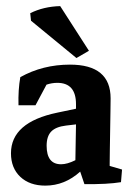

<svg xmlns="http://www.w3.org/2000/svg" viewBox="-20 -595 435 623"><path d="M127 7.3Q76.2 7.3 45.9 -21.2Q15.6 -49.8 15.6 -97.7Q15.6 -198.2 166 -229.5L226.6 -242.2V-256.8Q226.6 -326.2 166 -326.2Q148.4 -326.2 130.9 -320.3L95.2 -253.4H40Q38.6 -303.7 45.9 -344.7Q118.7 -385.3 207 -385.3Q338.9 -385.3 338.9 -275.9Q338.9 -262.2 338.4 -233.2Q337.9 -204.1 337.4 -170.7Q336.9 -137.2 336.4 -108.2Q335.9 -79.1 335.9 -64.5V-56.6L376 -44.9L372.6 -3.9Q328.6 3.4 253.9 2.4L240.2 -38.1Q189.9 7.3 127 7.3ZM131.3 -122.1Q131.3 -62 178.2 -62Q198.2 -62 224.6 -75.2Q225.1 -104.5 225.6 -134.3Q226.1 -164.1 226.6 -191.4L193.8 -187.5Q161.1 -183.6 146.2 -168.2Q131.3 -152.8 131.3 -122.1ZM228 -406.7 80.6 -527.8 78.1 -552.2Q121.1 -573.7 175.3 -575.2L268.6 -430.2Z"/></svg>

Font: Markazi Text
Style: Bold
Weight: 700
Designer: Borna Izadpanah (Arabic designer), Fiona Ross (Arabic design director) and Florian Runge (Latin designer)
Foundry: Borna Izadpanah and Florian Runge
Version: Version 1.001; ttfautohint (v1.8.3)